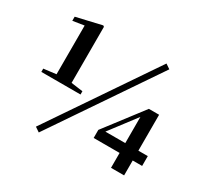

<svg xmlns="http://www.w3.org/2000/svg" viewBox="-162 -971 1277 1218"><g transform="rotate(30 477.0 -361.5)"><path d="M74 -306V-330L171 -342H272L361 -330V-306ZM165 -306V-698L82 -685V-715L267 -758L275 -752V-306ZM761 0V-136V-159V-381H750L796 -419L698 -290L600 -161L607 -197V-181H926V-109H571V-168L782 -444H857V0ZM252 35 218 12 735 -749 769 -726Z"/></g></svg>

Font: Noto Serif SC ExtraLight Black
Style: Regular
Weight: 900
Version: Version 2.002-H1;hotconv 1.1.0;makeotfexe 2.6.0